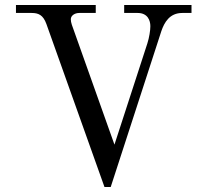

<svg xmlns="http://www.w3.org/2000/svg" viewBox="-20 -732 812 770"><path d="M44 -680H107C134 -680 153 -672 166 -636L399 18H424L627 -607C639 -642 660 -680 711 -680H748V-712H478V-680H532C573 -680 583 -649 583 -627C583 -610 578.4 -580.9 571 -558L439 -152L268 -633C265.3 -640.5 264 -649 264 -655C264 -669 279 -680 298 -680H364V-712H44Z"/></svg>

Font: Old Standard
Style: Regular
Weight: 400
Designer: Alexey Kryukov <alexios@thessalonica.org.ru>
Version: Version 2.0